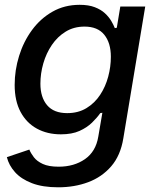

<svg xmlns="http://www.w3.org/2000/svg" viewBox="-20 -570 655 805"><path d="M224.1 215.3Q158.7 215.3 113.8 198Q68.8 180.7 43 151.9Q17.1 123 8.8 88.9L103 57.1Q109.4 72.8 122.1 89.4Q134.8 106 159.4 117.4Q184.1 128.9 226.1 128.9Q290.5 128.9 336.2 97.2Q381.8 65.4 392.1 2.9L409.2 -97.2L400.4 -95.7Q386.7 -76.2 365.7 -55.7Q344.7 -35.2 313.2 -21Q281.7 -6.8 235.4 -6.8Q178.2 -6.8 134.5 -30.8Q90.8 -54.7 66.2 -100.8Q41.5 -147 41.5 -213.9Q41.5 -275.9 60.1 -335.7Q78.6 -395.5 114 -443.8Q149.4 -492.2 200 -521Q250.5 -549.8 314 -549.8Q351.6 -549.8 377.4 -539.8Q403.3 -529.8 419.9 -514.4Q436.5 -499 446.3 -482.4Q456.1 -465.8 461.4 -452.1L469.7 -453.6L484.4 -542.5H588.9L497.1 9.8Q485.4 82 446.3 127.2Q407.2 172.4 349.9 193.8Q292.5 215.3 224.1 215.3ZM261.7 -95.7Q308.1 -95.7 342.5 -116.7Q377 -137.7 399.7 -172.1Q422.4 -206.5 433.6 -248.3Q444.8 -290 444.8 -332Q444.8 -390.1 417.2 -424.3Q389.6 -458.5 334.5 -458.5Q290 -458.5 255.6 -437.5Q221.2 -416.5 197.5 -381.6Q173.8 -346.7 161.6 -304.2Q149.4 -261.7 149.4 -219.2Q149.4 -162.1 177.5 -128.9Q205.6 -95.7 261.7 -95.7Z"/></svg>

Font: Inter 16pt Medium
Style: Italic
Weight: 500
Italic angle: -9.3988°
Version: Version 4.001;git-66647c0bb